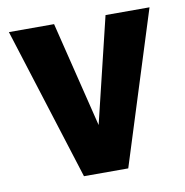

<svg xmlns="http://www.w3.org/2000/svg" viewBox="-64 -571 610 632"><g transform="rotate(-10 241.0 -255.0)"><path d="M167 0 6 -510H157L269 -55H219L329 -510H476L315 0Z"/></g></svg>

Font: Instrument Sans SemiCondensed
Style: Bold
Weight: 700
Width: 4
Designer: Rodrigo Fuenzalida
Foundry: fragTYPE
Version: Version 1.000;gftools[0.9.28]